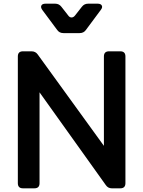

<svg xmlns="http://www.w3.org/2000/svg" viewBox="-20 -1024 779 1044"><path d="M105 0Q77 0 77 -28V-717Q77 -745 105 -745H151Q173 -745 185 -728L545 -231V-717Q545 -745 573 -745H634Q662 -745 662 -717V-28Q662 0 634 0H588Q567 0 555 -18L195 -522V-28Q195 0 167 0ZM325 -844Q303 -844 291 -861L210 -970Q200 -984 205 -994Q210 -1004 228 -1004H280Q301 -1004 314 -987L350 -941Q358 -929 369 -929Q380 -929 389 -941L425 -987Q438 -1004 459 -1004H511Q528 -1004 533.5 -994Q539 -984 528 -970L447 -861Q435 -844 413 -844Z"/></svg>

Font: Pitagon Sans Text SemiBold
Style: Regular
Weight: 600
Designer: Travis Tran
Foundry: Pitagon
Version: Version 1.001; ttfautohint (v1.8.4.7-5d5b);gftools[0.9.26]